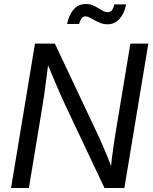

<svg xmlns="http://www.w3.org/2000/svg" viewBox="-20 -947 769 967"><path d="M35.6 0 156.2 -727.5H256.3L478 -257.8Q484.9 -242.7 496.3 -216.6Q507.8 -190.4 521 -158Q534.2 -125.5 545.9 -90.8L536.1 -81.1Q539.1 -113.8 543.5 -149.9Q547.9 -186 552.7 -217.8Q557.6 -249.5 560.5 -268.1L636.7 -727.5H727.1L606.4 0H506.3L308.6 -418Q298.8 -439 285.4 -469Q272 -499 254.6 -540.3Q237.3 -581.5 214.4 -636.7L226.1 -649.9Q218.8 -591.8 212.9 -546.9Q207 -502 202.6 -470Q198.2 -438 194.8 -418.9L125.5 0ZM522 -824.7Q503.9 -824.7 487.8 -830.6Q471.7 -836.4 457.5 -844.5Q443.4 -852.5 431.4 -858.6Q419.4 -864.7 410.6 -864.7Q397.5 -864.7 389.4 -852.3Q381.3 -839.8 378.4 -826.2H317.9Q326.2 -870.1 350.1 -898.4Q374 -926.8 412.6 -926.8Q431.2 -926.8 446.3 -920.7Q461.4 -914.6 474.4 -906.2Q487.3 -897.9 499 -891.8Q510.7 -885.7 522.9 -885.7Q535.6 -885.7 543.2 -895Q550.8 -904.3 556.2 -924.8H615.2Q606.4 -878.9 581.8 -851.8Q557.1 -824.7 522 -824.7Z"/></svg>

Font: Inter 24pt
Style: Italic
Weight: 400
Italic angle: -9.3988°
Designer: Rasmus Andersson
Foundry: rsms
Version: Version 4.001;git-66647c0bb